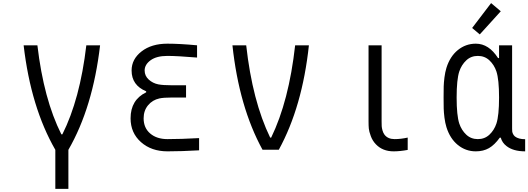

<svg xmlns="http://www.w3.org/2000/svg" viewBox="-20 -956 3373 1226"><path d="M130.9 -666.7H218.8Q259.1 -322.3 371.7 -98.3H378.3Q490.9 -322.3 531.2 -666.7H619.1Q572.9 -270.2 416.7 0.7V250H333.3V0.7Q177.1 -270.2 130.9 -666.7Z M913.4 -366.5V-373Q820.3 -411.5 820.3 -505.9Q820.3 -578.1 883.8 -627.6Q947.3 -677.1 1048.8 -677.1Q1127 -677.1 1238.3 -666.7V-588.5Q1112 -599 1048.8 -599Q979.8 -599 941.7 -571.3Q903.6 -543.6 903.6 -505.9Q903.6 -472 929.4 -448.2Q955.1 -424.5 990.9 -417.3Q1020.8 -411.5 1077.5 -411.5H1168V-333.3H1078.1Q1024.7 -333.3 998 -327.5Q953.1 -317.7 925.1 -283.5Q897.1 -249.3 897.1 -200.5Q897.1 -139.3 939.1 -103.5Q981.1 -67.7 1049.5 -67.7Q1135.4 -67.7 1251.3 -74.2V3.9Q1138.7 10.4 1049.5 10.4Q946.6 10.4 880.2 -48.5Q813.8 -107.4 813.8 -200.5Q813.8 -318.4 913.4 -366.5Z M1464.2 -666.7H1552.1Q1591.8 -310.5 1705.1 -77.5H1711.6Q1824.9 -310.5 1864.6 -666.7H1952.5Q1910.2 -273.4 1760.4 0H1656.2Q1506.5 -273.4 1464.2 -666.7Z M2583.3 1.3Q2533.9 10.4 2493.5 10.4Q2423.8 10.4 2380.9 -33.9Q2358.7 -56.6 2347.7 -86.9Q2336.6 -117.2 2335 -135.1Q2333.3 -153 2333.3 -181.6V-666.7H2416.7V-181.6Q2416.7 -161.5 2417.3 -150.4Q2418 -139.3 2422.2 -123.7Q2426.4 -108.1 2434.9 -96.4Q2456.4 -67.7 2500 -67.7Q2539.1 -67.7 2583.3 -77.5Z M3115.9 -936.2 3177.7 -884.1 3043.6 -736.3 2994.8 -777.3ZM3171.2 -76.8Q3138 -30.6 3102.2 -10.1Q3066.4 10.4 3018.2 10.4Q2953.8 10.4 2903.6 -30.3Q2853.5 -71 2830.7 -143.9Q2822.3 -171.2 2818 -205.1Q2813.8 -238.9 2813.2 -262.7Q2812.5 -286.5 2812.5 -333.3Q2812.5 -380.2 2813.2 -404Q2813.8 -427.7 2818 -461.6Q2822.3 -495.4 2830.7 -522.8Q2853.5 -595.7 2903.6 -636.4Q2953.8 -677.1 3018.2 -677.1Q3101.6 -677.1 3160.2 -585.3H3166.7V-666.7H3250V-135.4Q3250 -123 3250.7 -116.9Q3251.3 -110.7 3255.5 -101.2Q3259.8 -91.8 3268.2 -84.6Q3290.4 -67.1 3333.3 -67.1V10.4Q3257.2 10.4 3214.2 -23.4Q3186.2 -44.9 3177.7 -76.8ZM2912.8 -500Q2895.8 -448.6 2895.8 -333.3Q2895.8 -218.1 2912.8 -166.7Q2927.1 -124.3 2957.4 -96Q2987.6 -67.7 3031.2 -67.7Q3074.9 -67.7 3105.1 -96Q3135.4 -124.3 3149.7 -166.7Q3166.7 -218.1 3166.7 -333.3Q3166.7 -448.6 3149.7 -500Q3135.4 -542.3 3105.1 -570.6Q3074.9 -599 3031.2 -599Q2987.6 -599 2957.4 -570.6Q2927.1 -542.3 2912.8 -500Z"/></svg>

Font: Monoid
Style: Regular
Weight: 400
Width: 4
Monospace: yes
Designer: Andreas Larsen (@larsenwork)
Version: Version 0.61